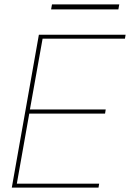

<svg xmlns="http://www.w3.org/2000/svg" viewBox="-20 -859 595 879"><path d="M34 0 158 -700H555L552 -682H175L117 -358H464L461 -339H114L57 -18H434L431 0ZM214 -816 218 -839H526L522 -816Z"/></svg>

Font: DM Sans 18pt Thin
Style: Italic
Weight: 250
Italic angle: -10°
Designer: Colophon Foundry, Jonny Pinhorn
Foundry: Colophon Foundry
Version: Version 4.004;gftools[0.9.30]